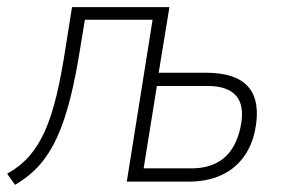

<svg xmlns="http://www.w3.org/2000/svg" viewBox="-28 -507 798 536"><path d="M14 9 -8 -22Q28 -42 53.5 -71Q79 -100 97.5 -141.5Q116 -183 130 -241.5Q144 -300 156 -380L173 -487H445L415 -304H546Q632 -304 666 -263.5Q700 -223 684 -143Q675 -99 650.5 -66.5Q626 -34 587.5 -17Q549 0 499 0H326L398 -452H209L197 -379Q184 -295 168 -232Q152 -169 131.5 -124Q111 -79 83 -47Q55 -15 14 9ZM373 -37H507Q561 -37 595.5 -64.5Q630 -92 643 -150Q656 -209 632.5 -238Q609 -267 551 -267H410Z"/></svg>

Font: Nunito Sans 10pt Condensed ExtraLight
Style: Italic
Weight: 250
Width: 3
Italic angle: -9°
Designer: Vernon Adams
Foundry: Vernon Adams
Version: Version 3.101;gftools[0.9.27]